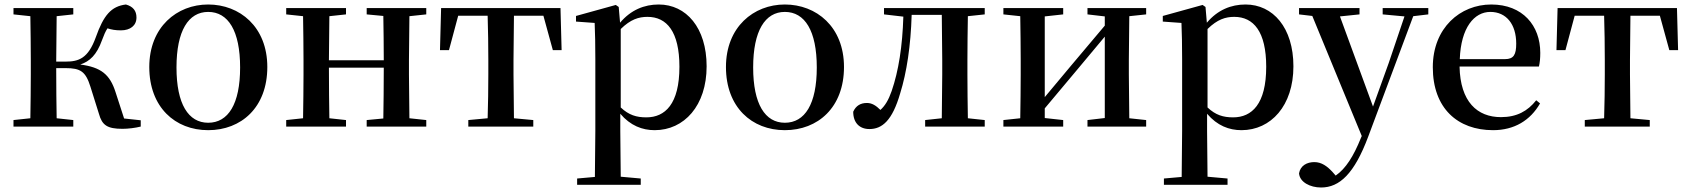

<svg xmlns="http://www.w3.org/2000/svg" viewBox="-20 -563 7515 854"><path d="M420 -57C434 -6 457 10 525 10C550 10 582 6 606 0V-28L532 -36L494 -153C469 -232 429 -264 337 -276C379 -290 410 -318 434 -385C442 -407 449 -423 458 -437C476 -431 494 -428 518 -428C559 -428 587 -449 587 -485C587 -515 572 -534 540 -543C475 -535 441 -496 406 -397C372 -303 330 -289 272 -289H230L232 -491L306 -499V-527H40V-499L115 -491C116 -435 117 -351 117 -296V-232C117 -177 116 -93 115 -37L40 -29V0H306V-29L232 -37C231 -93 230 -180 230 -260H272C338 -260 361 -245 382 -178Z M906 16C1053 16 1169 -85 1169 -265C1169 -444 1046 -543 906 -543C767 -543 644 -443 644 -265C644 -86 759 16 906 16ZM906 -17C818 -17 765 -100 765 -263C765 -426 818 -510 906 -510C995 -510 1048 -426 1048 -263C1048 -100 995 -17 906 -17Z M1611 -499 1685 -492C1686 -437 1687 -356 1687 -295H1443L1445 -491L1519 -499V-527H1253V-499L1328 -491C1329 -435 1330 -351 1330 -296V-232C1330 -177 1329 -93 1328 -37L1253 -29V0H1519V-29L1445 -37C1444 -93 1443 -181 1443 -262H1687C1687 -180 1686 -93 1685 -36L1611 -29V0H1876V-29L1801 -37L1799 -232V-296L1801 -491L1876 -499V-527H1611Z M2148 0H2352V-29L2266 -37L2264 -232V-296L2266 -493H2397L2439 -340H2478L2473 -527H1942L1937 -340H1977L2018 -493H2149C2151 -437 2152 -351 2152 -296V-232C2152 -177 2151 -94 2149 -37L2063 -29V0Z M2892 16C3023 16 3123 -93 3123 -268C3123 -440 3032 -543 2910 -543C2846 -543 2786 -519 2738 -462L2732 -532L2719 -541L2542 -492V-467L2625 -461C2627 -412 2628 -366 2628 -299V19L2626 224L2547 231V259H2830V231L2741 223L2739 19V-57C2784 -4 2837 16 2892 16ZM2741 -434C2785 -477 2821 -488 2860 -488C2946 -488 3002 -422 3002 -266C3002 -100 2938 -41 2855 -41C2811 -41 2777 -51 2741 -85Z M3471 16C3618 16 3734 -85 3734 -265C3734 -444 3611 -543 3471 -543C3332 -543 3209 -443 3209 -265C3209 -86 3324 16 3471 16ZM3471 -17C3383 -17 3330 -100 3330 -263C3330 -426 3383 -510 3471 -510C3560 -510 3613 -426 3613 -263C3613 -100 3560 -17 3471 -17Z M4168 0H4360V-29L4285 -37C4284 -93 4283 -177 4283 -232V-296C4283 -351 4284 -435 4285 -491L4360 -499V-527H3912V-499L3998 -489C3994 -358 3977 -248 3946 -158C3932 -118 3917 -93 3896 -74C3876 -94 3858 -105 3836 -105C3808 -105 3787 -93 3775 -66C3775 -16 3804 11 3847 11C3904 11 3949 -27 3984 -148C4013 -241 4031 -360 4035 -497H4169L4171 -296V-232L4169 -37L4095 -29V0Z M4817 -499 4894 -490V-449L4744 -271L4627 -131V-490L4709 -499V-527H4443V-499L4518 -491C4519 -435 4520 -351 4520 -296V-232C4520 -177 4519 -93 4518 -37L4443 -29V0H4709V-29L4627 -38V-81L4772 -254L4894 -400V-38L4817 -29V0H5078V-29L5003 -37L5001 -232V-296L5003 -491L5078 -499V-527H4817Z M5502 16C5633 16 5733 -93 5733 -268C5733 -440 5642 -543 5520 -543C5456 -543 5396 -519 5348 -462L5342 -532L5329 -541L5152 -492V-467L5235 -461C5237 -412 5238 -366 5238 -299V19L5236 224L5157 231V259H5440V231L5351 223L5349 19V-57C5394 -4 5447 16 5502 16ZM5351 -434C5395 -477 5431 -488 5470 -488C5556 -488 5612 -422 5612 -266C5612 -100 5548 -41 5465 -41C5421 -41 5387 -51 5351 -85Z M6130 -499 6227 -490 6157 -283 6087 -89 5940 -490 6027 -499V-527H5758V-499L5817 -492L6037 42L6033 51C6001 131 5966 187 5921 218L5907 202C5883 176 5858 158 5826 158C5794 158 5764 173 5758 208C5761 247 5807 271 5856 271C5938 271 6004 210 6066 44L6266 -491L6333 -499V-527H6130Z M6621 16C6716 16 6787 -28 6830 -103L6813 -117C6775 -69 6727 -42 6656 -42C6551 -42 6475 -110 6472 -267H6825C6829 -284 6831 -303 6831 -328C6831 -449 6753 -543 6613 -543C6475 -543 6353 -439 6353 -264C6353 -81 6464 16 6621 16ZM6473 -300C6478 -440 6537 -510 6609 -510C6680 -510 6724 -455 6724 -369C6724 -320 6713 -300 6674 -300Z M7114 0H7318V-29L7232 -37L7230 -232V-296L7232 -493H7363L7405 -340H7444L7439 -527H6908L6903 -340H6943L6984 -493H7115C7117 -437 7118 -351 7118 -296V-232C7118 -177 7117 -94 7115 -37L7029 -29V0Z"/></svg>

Font: GenKiMin2 TW SB
Style: Regular
Weight: 600
Version: Version 2.100;PS 2.1;hotconv 16.6.51;makeotf.lib2.5.65220 DE